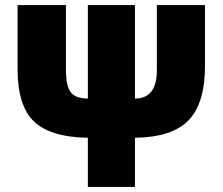

<svg xmlns="http://www.w3.org/2000/svg" viewBox="-20 -734 875 754"><path d="M785 -714H596V-458Q596 -347 510 -347V-714H325V-347Q278 -347 258.5 -371Q239 -395 239 -461V-714H49V-463Q49 -318 114 -256.5Q179 -195 325 -193V0H510V-193Q656 -195 720.5 -261.5Q785 -328 785 -476Z"/></svg>

Font: Noto Sans Display SemiCondensed Black
Style: Regular
Weight: 900
Width: 4
Designer: Monotype Design Team
Foundry: Monotype Imaging Inc.
Version: Version 1.900